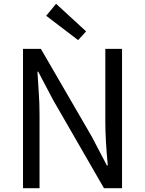

<svg xmlns="http://www.w3.org/2000/svg" viewBox="-20 -990 763 1010"><path d="M101 -733H195L463 -271L542 -120H547Q534 -256 534 -352V-733H622V0H527L260 -463L181 -613H177Q181 -539 184 -501Q188 -449 188 -385V0H101ZM223 -907 275 -970 433 -825 391 -779Z"/></svg>

Font: Merged Yaku Han JP
Style: Regular
Weight: 400
Designer: Ryoko NISHIZUKA 西塚涼子 (kana, bopomofo & ideographs); Paul D. Hunt (Latin, Greek & Cyrillic); Sandoll Communications 산돌커뮤니
Foundry: Adobe
Version: Version 2.004